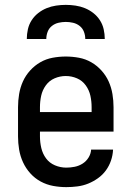

<svg xmlns="http://www.w3.org/2000/svg" viewBox="-20 -760 540 788"><path d="M252 8Q225 8 198 3Q171 -2 147 -15Q123 -28 104.5 -48.5Q86 -69 74.5 -94Q63 -119 58.5 -146Q54 -173 54 -200V-320Q54 -347 58.5 -374Q63 -401 74 -425.5Q85 -450 103.5 -470.5Q122 -491 145.5 -504.5Q169 -518 196 -523Q223 -528 250 -528Q277 -528 304 -523Q331 -518 354.5 -504.5Q378 -491 396.5 -470.5Q415 -450 426 -425.5Q437 -401 441.5 -374Q446 -347 446 -320V-220H144V-200Q144 -176 149.5 -152.5Q155 -129 169 -110Q183 -91 205.5 -81.5Q228 -72 252 -72Q269 -72 286.5 -75.5Q304 -79 319 -88.5Q334 -98 343.5 -113.5Q353 -129 354 -146H444Q443 -123 435.5 -101Q428 -79 414.5 -60.5Q401 -42 382 -28.5Q363 -15 342 -6.5Q321 2 298 5Q275 8 252 8ZM356 -300V-320Q356 -344 351 -367Q346 -390 332 -409.5Q318 -429 296 -438.5Q274 -448 250 -448Q226 -448 204 -438.5Q182 -429 168 -409.5Q154 -390 149 -367Q144 -344 144 -320V-300ZM90 -600Q90 -620 94.5 -640Q99 -660 110 -677Q121 -694 137 -706.5Q153 -719 171.5 -726.5Q190 -734 210 -737Q230 -740 250 -740Q270 -740 290 -737Q310 -734 328.5 -726.5Q347 -719 363 -706.5Q379 -694 390 -677Q401 -660 405.5 -640Q410 -620 410 -600H330Q330 -615 324.5 -629.5Q319 -644 307 -653.5Q295 -663 280 -666.5Q265 -670 250 -670Q235 -670 220 -666.5Q205 -663 193 -653.5Q181 -644 175.5 -629.5Q170 -615 170 -600Z"/></svg>

Font: Iosevka SS04 Medium
Style: Regular
Weight: 500
Monospace: yes
Designer: Belleve Invis
Foundry: Belleve Invis
Version: Version 19.0.0; ttfautohint (v1.8.4)